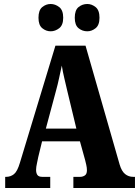

<svg xmlns="http://www.w3.org/2000/svg" viewBox="-20 -943 697 963"><path d="M6 0V-56H11Q33 -56 50 -69.5Q67 -83 80 -127L258 -714H409L580 -118Q590 -84 607.5 -70Q625 -56 648 -56H657V0H348V-56H382Q395 -56 405.5 -63Q416 -70 416 -89Q416 -102 412.5 -117Q409 -132 407 -140L381 -234H191L172 -156Q170 -144 165.5 -124.5Q161 -105 161 -91Q161 -75 167.5 -65.5Q174 -56 192 -56H232V0ZM210 -298H363L317 -489Q310 -520 302.5 -551Q295 -582 290 -614Q283 -583 276.5 -552Q270 -521 262 -492ZM418 -786Q393 -786 374 -801.5Q355 -817 355 -854Q355 -892 374 -907.5Q393 -923 418 -923Q440 -923 459.5 -907.5Q479 -892 479 -854Q479 -817 459.5 -801.5Q440 -786 418 -786ZM234 -786Q211 -786 192 -801.5Q173 -817 173 -854Q173 -892 192 -907.5Q211 -923 234 -923Q257 -923 277 -907.5Q297 -892 297 -854Q297 -817 277 -801.5Q257 -786 234 -786Z"/></svg>

Font: Noto Serif Tamil ExtraCondensed Black
Style: Italic
Weight: 900
Width: 2
Italic angle: -12°
Designer: Indian Type Foundry, Tom Grace, and the Monotype Design Team
Foundry: Monotype Imaging Inc.
Version: Version 2.003; ttfautohint (v1.8.4.7-5d5b)